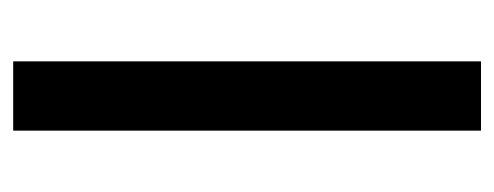

<svg xmlns="http://www.w3.org/2000/svg" viewBox="-249 -492 749 291"><g transform="rotate(-90 125.5 -346.5)"><path d="M178 -701V8H73V-701Z"/></g></svg>

Font: Repo Medium
Style: Regular
Weight: 500
Designer: Stefan Peev
Foundry: Context Ltd
Version: Version 1.502